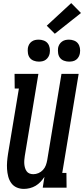

<svg xmlns="http://www.w3.org/2000/svg" viewBox="-20 -1212 543 1240"><path d="M134 8Q109 8 87.5 -1.5Q66 -11 52.5 -30Q39 -49 33 -72.5Q27 -96 25.5 -120Q24 -144 26 -169Q28 -194 32 -219L102 -640H75L74 -735H228L140 -204Q138 -191 137 -178Q136 -165 137 -152.5Q138 -140 141.5 -128Q145 -116 152 -106Q159 -96 170.5 -91.5Q182 -87 195 -87Q212 -87 228.5 -94Q245 -101 257.5 -114.5Q270 -128 276 -144.5Q282 -161 285 -178L377 -735H488L382 -95H409L410 0H256L267 -70Q256 -53 242 -38Q228 -23 210.5 -12.5Q193 -2 173 3Q153 8 134 8ZM426 -814Q409 -814 393 -820Q377 -826 367.5 -838.5Q358 -851 355.5 -868Q353 -885 355 -902Q357 -914 363.5 -925Q370 -936 380.5 -943.5Q391 -951 402.5 -953.5Q414 -956 425 -956Q442 -956 458 -950Q474 -944 483.5 -931.5Q493 -919 496 -902Q499 -885 496 -868Q494 -856 488 -845Q482 -834 472 -826.5Q462 -819 450 -816.5Q438 -814 426 -814ZM231 -814Q214 -814 198 -820Q182 -826 172.5 -838.5Q163 -851 160.5 -868Q158 -885 160 -902Q162 -914 168 -925Q174 -936 184.5 -943.5Q195 -951 206.5 -953.5Q218 -956 230 -956Q247 -956 263 -950Q279 -944 288.5 -931.5Q298 -919 301 -902Q304 -885 301 -868Q299 -856 292.5 -845Q286 -834 276 -826.5Q266 -819 254 -816.5Q242 -814 231 -814ZM334 -994 282 -1046 440 -1192 503 -1128Z"/></svg>

Font: Iosevka QP
Style: Bold Italic
Weight: 700
Italic angle: -9°
Designer: Belleve Invis
Foundry: Belleve Invis
Version: Version 20.0.0; ttfautohint (v1.8.4)